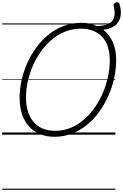

<svg xmlns="http://www.w3.org/2000/svg" viewBox="-20 -1222 1117 1742"><path d="M474 19Q402 19 343.5 -5Q285 -29 243.5 -74.5Q202 -120 180 -185.5Q158 -251 158 -335Q158 -412 175.5 -492Q193 -572 226.5 -648Q260 -724 309 -790.5Q358 -857 420 -907.5Q482 -958 558 -986.5Q634 -1015 720 -1015Q760 -1015 794.5 -1007.5Q829 -1000 858 -985Q917 -987 952 -1000.5Q987 -1014 1003 -1038.5Q1019 -1063 1020 -1097Q1021 -1131 1011 -1174Q1009 -1184 1015.5 -1190.5Q1022 -1197 1032 -1200Q1042 -1203 1051.5 -1200Q1061 -1197 1064 -1187Q1077 -1144 1076.5 -1104.5Q1076 -1065 1059.5 -1033Q1043 -1001 1008 -980Q973 -959 917 -952Q973 -910 1003.5 -840Q1034 -770 1034 -677Q1034 -600 1017 -518.5Q1000 -437 966 -359Q932 -281 883.5 -212.5Q835 -144 772.5 -92Q710 -40 635 -10.5Q560 19 474 19ZM480 -35Q556 -35 622 -62.5Q688 -90 743 -138Q798 -186 841.5 -249Q885 -312 915 -383.5Q945 -455 960.5 -529Q976 -603 976 -673Q976 -743 958.5 -797Q941 -851 907 -887.5Q873 -924 824 -943Q775 -962 713 -962Q639 -962 573 -936Q507 -910 451.5 -863.5Q396 -817 352.5 -756.5Q309 -696 278.5 -626Q248 -556 232 -483Q216 -410 216 -339Q216 -266 234 -209.5Q252 -153 286 -114Q320 -75 369 -55Q418 -35 480 -35ZM0 490H1027V500H0ZM0 -20H1027V0H0ZM0 -505H1027V-500H0ZM0 -1010H1027V-1000H0Z"/></svg>

Font: Playwrite MX Guides
Style: Regular
Weight: 400
Designer: Veronika Burian, José Scaglione
Foundry: TypeTogether
Version: Version 1.003